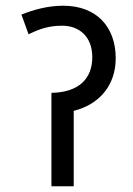

<svg xmlns="http://www.w3.org/2000/svg" viewBox="-20 -652 466 672"><path d="M201 -632C146 -632 95 -617 55 -601L80 -532C117 -550 149 -562 198 -562C257 -562 303 -524 303 -452C303 -380 260 -329 160 -327V0H238V-264C327 -286 385 -353 385 -448C385 -558 318 -632 201 -632Z"/></svg>

Font: Noto Sans SemiCondensed
Style: Italic
Weight: 400
Width: 4
Italic angle: -12°
Designer: Monotype Design Team
Foundry: Monotype Imaging Inc.
Version: Version 2.013